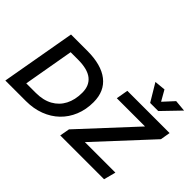

<svg xmlns="http://www.w3.org/2000/svg" viewBox="-160 -1341 1726 1726"><g transform="rotate(45 703.0 -477.5)"><path d="M28 0 153 -710H360Q538 -710 632.5 -636Q727 -562 727 -423Q727 -329 695 -251Q663 -173 605 -117Q547 -61 466.5 -30.5Q386 0 290 0ZM179 -115H301Q394 -115 460 -151.5Q526 -188 560.5 -254.5Q595 -321 595 -411Q595 -502 536.5 -548.5Q478 -595 357 -595H263ZM726 0 743 -94 1208 -596H849L869 -710H1406L1390 -616L925 -114H1313L1283 0ZM1091 -778 991 -945 1096 -955 1153 -855 1245 -955 1355 -945 1194 -778Z"/></g></svg>

Font: Livvic SemiBold
Style: Italic
Weight: 600
Italic angle: -10°
Designer: Jacques Le Bailly, Baron von Fonthausen
Version: Version 1.001; ttfautohint (v1.8.2)